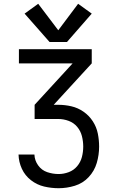

<svg xmlns="http://www.w3.org/2000/svg" viewBox="-20 -790 616 1015"><path d="M290 205Q333 205 375.5 192Q418 179 448.5 146.5Q479 114 491.5 71.5Q504 29 504 -15Q504 -50 497 -84.5Q490 -119 470.5 -149Q451 -179 421.5 -199.5Q392 -220 357.5 -228Q323 -236 288 -236H264L465 -455V-530H80V-455H364L163 -236V-161H288Q316 -161 343 -151Q370 -141 388 -119.5Q406 -98 413 -70.5Q420 -43 420 -15Q420 13 413 40Q406 67 388 88.5Q370 110 343.5 120Q317 130 290 130Q259 130 229.5 120Q200 110 181.5 84Q163 58 162 27H78Q79 66 95.5 102Q112 138 143.5 162.5Q175 187 213 196Q251 205 290 205ZM242 -568H334L465 -718L393 -770L288 -630L182 -770L110 -718Z"/></svg>

Font: Iosevka SS01 Extended
Style: Regular
Weight: 400
Width: 7
Monospace: yes
Designer: Belleve Invis
Foundry: Belleve Invis
Version: Version 3.4.7; ttfautohint (v1.8.3)